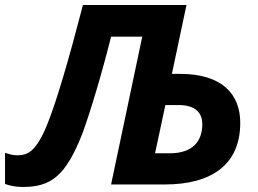

<svg xmlns="http://www.w3.org/2000/svg" viewBox="-50 -734 1027 764"><path d="M40 10C152 10 211 -32 278 -203C309 -288 354 -436 392 -588H516L392 0H606C793 0 906 -80 906 -245C906 -359 834 -440 667 -440H634L692 -714H280C221 -487 176 -335 140 -244C96 -134 63 -116 19 -116C0 -116 -14 -121 -30 -126V-2C-11 5 13 10 40 10ZM608 -316H661C724 -316 755 -288 755 -240C755 -175 720 -124 625 -124H567Z"/></svg>

Font: BC Sans
Style: Bold Italic
Weight: 700
Italic angle: -12°
Designer: Monotype Design Team
Province of B.C.
Foundry: Monotype Imaging Inc.
Version: Version 2.000;GOOG;noto-source:20170915:90ef993387c0